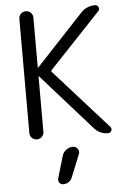

<svg xmlns="http://www.w3.org/2000/svg" viewBox="-64 -799 740 1090"><g transform="rotate(-5 306.0 -254.5)"><path d="M168 -377.9Q167 -378.9 166 -378.9Q165 -378.9 165 -377.9V-62.5Q165 -45.9 153.3 -34.2Q141.6 -22.5 125 -22.5Q108.4 -22.5 96.7 -34.2Q85 -45.9 85 -62.5V-712.9Q85 -729.5 96.7 -741.2Q108.4 -752.9 125 -752.9Q141.6 -752.9 153.3 -741.2Q165 -729.5 165 -712.9V-428.7Q165 -427.7 166 -427.7Q167 -427.7 168 -428.7L438.5 -717.8Q471.7 -752.9 519.5 -752.9Q533.2 -752.9 538.6 -740.2Q543.9 -727.5 535.2 -717.8L242.2 -407.2Q237.3 -402.3 242.2 -396.5L545.9 -57.6Q551.8 -51.8 551.8 -43.9Q551.8 -40 549.8 -35.2Q543.9 -22.5 530.3 -22.5Q482.4 -22.5 451.2 -58.6ZM324.2 37.1Q341.8 37.1 351.6 51.8Q357.4 59.6 357.4 69.3Q357.4 75.2 354.5 82L302.7 210Q296.9 225.6 282.7 234.9Q268.6 244.1 252 244.1Q238.3 244.1 229.5 233.4Q224.6 225.6 224.6 216.8Q224.6 212.9 225.6 209L262.7 83Q268.6 62.5 286.1 49.8Q303.7 37.1 324.2 37.1Z"/></g></svg>

Font: Gen Jyuu Gothic Normal
Style: Regular
Weight: 300
Designer: [Source Han Sans]
Ryoko NISHIZUKA  (kana & ideographs); Paul D. Hunt (Latin, Greek & Cyrillic); Wenlong ZHANG  (bopomofo
Version: Version 1.002.20150607